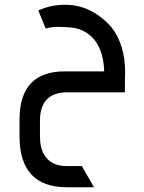

<svg xmlns="http://www.w3.org/2000/svg" viewBox="-20 -474 606 807"><path d="M261 313H375L324 224H261C216 224 184 208 165 175C154 156 148 131 148 98V32C148 -47 189 -86 261 -86H505C505 -125 505 -152 506 -169C506 -246 487 -310 449 -359C393 -422 328 -454 254 -454C213 -454 176 -446 141 -430L172 -354C189 -359 209 -362 232 -361L271 -359C342 -355 414 -307 418 -174H252C125 -174 62 -106 62 29V98C62 241 128 313 261 313Z"/></svg>

Font: All Genders v4 Light
Style: Regular
Weight: 300
Designer: Rassam Alawdi
Foundry: Rassam Art
Version: Version 3.100;FEAKit 1.0